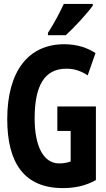

<svg xmlns="http://www.w3.org/2000/svg" viewBox="-20 -951 540 981"><path d="M225 -783V-771H316C362 -813 427 -884 454 -922V-931H306C285 -886 259 -836 225 -783ZM301 10C359 10 415 0 470 -31V-407H273V-282H341V-126C326 -120 303 -116 283 -116C196 -116 157 -215 157 -346C157 -513 207 -600 319 -600C357 -600 389 -591 428 -566L468 -680C427 -706 376 -725 308 -725C125 -725 17 -587 17 -342C17 -116 106 10 301 10Z"/></svg>

Font: Noto Sans Mono ExtraCondensed ExtraBold
Style: Regular
Weight: 800
Width: 2
Designer: Monotype Design Team
Foundry: Monotype Imaging Inc.
Version: Version 2.014